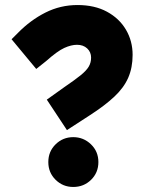

<svg xmlns="http://www.w3.org/2000/svg" viewBox="-20 -736 585 763"><path d="M246 -219 166 -340 236 -390Q277 -418 300 -436.5Q323 -455 332.5 -471Q342 -487 342 -507Q342 -529 326.5 -543.5Q311 -558 286 -558Q263 -558 235.5 -545.5Q208 -533 163 -493L124 -462L26 -580L51 -605Q101 -656 160.5 -686Q220 -716 288 -716Q356 -716 405 -689.5Q454 -663 480.5 -618Q507 -573 507 -518Q507 -467 489.5 -427Q472 -387 434 -351.5Q396 -316 337 -278ZM271 7Q230 7 201 -21.5Q172 -50 172 -92Q172 -134 201 -162.5Q230 -191 271 -191Q312 -191 341.5 -162.5Q371 -134 371 -92Q371 -50 342 -21.5Q313 7 271 7Z"/></svg>

Font: Gabarito ExtraBold
Style: Regular
Weight: 800
Designer: Leandro Assis / Alvaro Franca / Felipe Casaprima
Foundry: Naipe Foundry
Version: Version 1.000